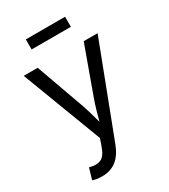

<svg xmlns="http://www.w3.org/2000/svg" viewBox="-224 -833 1009 1146"><g transform="rotate(-30 281.0 -260.0)"><path d="M68.4 197.8 90.8 121.6 100.1 124Q140.6 134.8 169.9 120.8Q199.2 106.9 219.2 48.3L234.9 2.9L26.4 -545.9H122.6L238.8 -222.2Q251.5 -186.5 261.5 -151.4Q271.5 -116.2 280.8 -82Q290 -116.2 300 -151.4Q310.1 -186.5 322.8 -222.2L439.9 -545.9H535.6L295.9 81.5Q271 146.5 231 177.2Q190.9 208 132.8 208Q109.4 208 92.3 204.6Q75.2 201.2 68.4 197.8ZM416.5 -728V-658.7H146V-728Z"/></g></svg>

Font: Inter-Regular
Style: Regular
Weight: 400
Designer: Rasmus Andersson
Foundry: rsms
Version: Version 4.000;git-a52131595